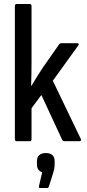

<svg xmlns="http://www.w3.org/2000/svg" viewBox="-20 -703 434 956"><path d="M63 0Q54 0 54 -10V-673Q54 -683 63 -683H128Q137 -683 137 -673V-398Q137 -366 136.5 -336.5Q136 -307 135 -276H137Q150 -299 164 -321Q178 -343 193 -366L275 -483Q279 -488 285 -488H365Q370 -488 371.5 -484.5Q373 -481 370 -477L243 -301L382 -12Q385 -7 383 -3.5Q381 0 376 0H301Q294 0 290 -6L186 -230L137 -164V-10Q137 0 129 0ZM179 233Q172 233 174 224L190 155Q164 146 164 116V100Q164 79 176 69Q188 59 208 59Q252 59 252 100V116Q252 129 249.5 140.5Q247 152 243 164L223 227Q220 233 215 233Z"/></svg>

Font: Sofia Sans Condensed Medium
Style: Regular
Weight: 500
Designer: Botio Nikoltchev, Ani Petrova
Foundry: lettersoup
Version: Version 4.101; ttfautohint (v1.8.4.7-5d5b)